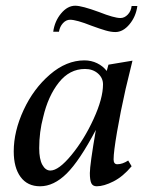

<svg xmlns="http://www.w3.org/2000/svg" viewBox="-20 -641 506 671"><path d="M28 -112Q28 -182 62.5 -256.5Q97 -331 154.5 -380.5Q212 -430 275 -430Q299 -430 319.5 -420Q340 -410 353 -393L359 -415L443 -429L419 -330Q401 -250 389 -180Q377 -110 377 -84Q377 -67 390 -67Q408 -67 428 -80L440 -60Q410 -24 376.5 -7Q343 10 318 10Q304 10 299 -1Q294 -12 294 -36Q294 -65 315 -187Q258 -79 213 -34.5Q168 10 120 10Q76 10 52 -22.5Q28 -55 28 -112ZM340 -346Q340 -369 322 -384.5Q304 -400 277 -400Q223 -400 185.5 -352.5Q148 -305 131 -232Q117 -180 117 -123Q117 -85 128 -65Q139 -45 156 -45Q185 -45 229.5 -99Q274 -153 307 -225Q340 -297 340 -346ZM300 -551Q247 -572 225 -572Q211 -572 200 -560Q189 -548 186 -530H166Q171 -567 193.5 -594Q216 -621 243 -621Q266 -621 326 -599Q379 -578 401 -578Q415 -578 426.5 -590Q438 -602 440 -620H460Q455 -583 432.5 -556Q410 -529 383 -529Q368 -529 349 -534.5Q330 -540 300 -551Z"/></svg>

Font: Unna
Style: Italic
Weight: 400
Italic angle: -8.05°
Designer: Jorge de Buen Unna
Foundry: Omnibus-Type
Version: Version 2.008